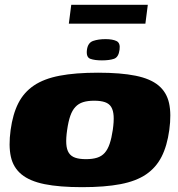

<svg xmlns="http://www.w3.org/2000/svg" viewBox="-20 -768 737 795"><path d="M320 7Q226 7 164.5 -5.5Q103 -18 69 -46Q35 -74 25 -119Q15 -164 24 -230Q33 -296 56 -341Q79 -386 120.5 -414Q162 -442 227 -454.5Q292 -467 386 -467Q480 -467 541.5 -454.5Q603 -442 636.5 -414Q670 -386 680 -341Q690 -296 681 -230Q672 -164 649 -119Q626 -74 585 -46Q544 -18 479 -5.5Q414 7 320 7ZM336 -109Q363 -109 382 -115Q401 -121 413.5 -135Q426 -149 434 -172.5Q442 -196 447 -230Q452 -265 450.5 -288Q449 -311 440.5 -325Q432 -339 414.5 -345Q397 -351 370 -351Q343 -351 324 -345Q305 -339 292 -325Q279 -311 271 -288Q263 -265 258 -230Q253 -196 254.5 -172.5Q256 -149 265 -135Q274 -121 291.5 -115Q309 -109 336 -109ZM402 -518Q372 -518 354 -524.5Q336 -531 340 -562Q344 -591 365.5 -598.5Q387 -606 417 -606Q446 -606 462.5 -598Q479 -590 475 -562Q471 -531 452 -524.5Q433 -518 402 -518ZM265 -670 275 -748H592L582 -670Z"/></svg>

Font: Genos Black
Style: Italic
Weight: 900
Italic angle: -8°
Version: Version 1.010